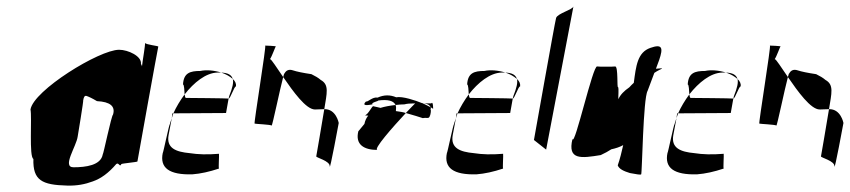

<svg xmlns="http://www.w3.org/2000/svg" viewBox="-20 -593 2647 598"><path d="M239 -280C241 -292 244 -296 250 -294C256 -292 267 -287 282 -278C323 -276 340 -262 332 -236C327 -233 302 -112 300 -112C294 -78 247 -72 209 -72C172 -72 218 -137 222 -168C222 -168 241 -282 239 -280ZM75 -252C80 -228 70 -105 84 -98C82 -31 111 -17 189 -15C219 -14 245 -19 269 -28C295 -37 319 -55 342 -82C350 -89 353 -70 358 -82C360 -84 406 -88 408 -90C408 -92 472 -446 473 -448C473 -450 435 -454 432 -459C432 -451 425 -407 425 -407C423 -394 426 -412 422 -385C423 -388 420 -391 419 -394C422 -418 379 -438 351 -438C289 -438 84 -311 75 -252ZM432 -459V-460Z M487 -117C477 -70 507 -48 579 -50C605 -52 632 -58 662 -68C660 -70 663 -109 662 -114C626 -111 596 -112 571 -116C527 -120 498 -132 505 -172L515 -225C513 -218 510 -212 509 -206C507 -208 488 -114 487 -117ZM692 -286C698 -286 709 -324 715 -324C716 -332 713 -340 705 -347C708 -336 704 -319 694 -294ZM520 -240 684 -241 692 -286C688 -287 565 -288 559 -288C557 -288 556 -293 555 -299C541 -280 529 -260 520 -240ZM669 -367C684 -362 696 -355 705 -347C701 -360 690 -366 669 -367ZM550 -330C554 -329 554 -311 555 -299C584 -336 621 -366 657 -367H669C647 -374 622 -376 604 -372C572 -372 552 -366 550 -330ZM515 -225 520 -240H517Z M806 -451C810 -451 770 -208 773 -208C775 -207 823 -205 826 -202C828 -199 852 -316 862 -353C841 -383 826 -408 821 -409C827 -417 837 -447 839 -448C842 -450 806 -451 806 -451ZM862 -353C893 -308 933 -252 961 -252C971 -252 982 -253 990 -253C998 -303 1006 -329 979 -344C971 -351 962 -356 950 -362C923 -366 904 -370 892 -374C880 -378 871 -374 866 -364C865 -365 864 -360 862 -353ZM990 -253C981 -199 966 -110 965 -106C964 -102 1008 -92 1007 -75C1007 -58 1035 -210 1035 -210C1035 -210 1027 -254 990 -253Z M1096 -184C1086 -143 1113 -126 1156 -126C1140 -126 1204 -198 1244 -241C1235 -244 1227 -245 1213 -247C1214 -255 1214 -261 1212 -266C1194 -264 1178 -261 1165 -257C1158 -259 1151 -260 1143 -262C1140 -266 1126 -234 1116 -234C1120 -233 1124 -233 1127 -233C1121 -226 1117 -217 1115 -207ZM1120 -277C1109 -266 1115 -263 1140 -268C1135 -274 1160 -278 1158 -280C1189 -284 1206 -279 1212 -266C1221 -267 1230 -268 1240 -268C1246 -270 1258 -271 1273 -271C1270 -268 1259 -257 1244 -241C1268 -234 1286 -229 1297 -225C1308 -228 1317 -221 1319 -233C1320 -231 1324 -253 1321 -250C1322 -253 1322 -257 1321 -259C1312 -264 1303 -268 1295 -272H1294C1275 -280 1233 -294 1214 -290C1195 -298 1176 -298 1156 -289C1140 -292 1125 -274 1120 -277ZM1299 -271C1310 -270 1318 -267 1321 -259C1324 -258 1326 -256 1329 -254C1329 -257 1329 -279 1323 -271ZM1329 -254Z M1372 -117C1362 -70 1392 -48 1464 -50C1490 -52 1517 -58 1547 -68C1545 -70 1548 -109 1547 -114C1511 -111 1481 -112 1456 -116C1412 -120 1383 -132 1390 -172L1400 -225C1398 -218 1395 -212 1394 -206C1392 -208 1373 -114 1372 -117ZM1577 -286C1583 -286 1594 -324 1600 -324C1601 -332 1598 -340 1590 -347C1593 -336 1589 -319 1579 -294ZM1405 -240 1569 -241 1577 -286C1573 -287 1450 -288 1444 -288C1442 -288 1441 -293 1440 -299C1426 -280 1414 -260 1405 -240ZM1554 -367C1569 -362 1581 -355 1590 -347C1586 -360 1575 -366 1554 -367ZM1435 -330C1439 -329 1439 -311 1440 -299C1469 -336 1506 -366 1542 -367H1554C1532 -374 1507 -376 1489 -372C1457 -372 1437 -366 1435 -330ZM1400 -225 1405 -240H1402Z M1643 -157 1681 -127 1766 -573C1764 -563 1716 -551 1712 -537C1708 -523 1644 -162 1643 -157Z M1763 -160C1747 -94 1790 -100 1851 -110C1864 -116 1875 -122 1884 -128C1898 -131 1910 -135 1921 -141C1916 -119 1911 -98 1904 -78C1908 -67 1922 -60 1942 -54C1963 -50 1975 -48 1977 -50C1980 -52 1983 -287 1997 -310L2018 -366C2038 -380 2058 -382 2023 -379L2033 -406C2046 -444 2043 -457 2006 -444C1965 -430 1961 -387 1954 -335C1949 -331 1945 -326 1940 -321C1924 -310 1912 -298 1906 -284C1905 -288 1908 -318 1905 -322C1901 -317 1906 -387 1896 -386C1892 -385 1843 -385 1840 -386C1827 -392 1770 -136 1763 -160Z M2059 -117C2049 -70 2079 -48 2151 -50C2177 -52 2204 -58 2234 -68C2232 -70 2235 -109 2234 -114C2198 -111 2168 -112 2143 -116C2099 -120 2070 -132 2077 -172L2087 -225C2085 -218 2082 -212 2081 -206C2079 -208 2060 -114 2059 -117ZM2264 -286C2270 -286 2281 -324 2287 -324C2288 -332 2285 -340 2277 -347C2280 -336 2276 -319 2266 -294ZM2092 -240 2256 -241 2264 -286C2260 -287 2137 -288 2131 -288C2129 -288 2128 -293 2127 -299C2113 -280 2101 -260 2092 -240ZM2241 -367C2256 -362 2268 -355 2277 -347C2273 -360 2262 -366 2241 -367ZM2122 -330C2126 -329 2126 -311 2127 -299C2156 -336 2193 -366 2229 -367H2241C2219 -374 2194 -376 2176 -372C2144 -372 2124 -366 2122 -330ZM2087 -225 2092 -240H2089Z M2378 -451C2382 -451 2342 -208 2345 -208C2347 -207 2395 -205 2398 -202C2400 -199 2424 -316 2434 -353C2413 -383 2398 -408 2393 -409C2399 -417 2409 -447 2411 -448C2414 -450 2378 -451 2378 -451ZM2434 -353C2465 -308 2505 -252 2533 -252C2543 -252 2554 -253 2562 -253C2570 -303 2578 -329 2551 -344C2543 -351 2534 -356 2522 -362C2495 -366 2476 -370 2464 -374C2452 -378 2443 -374 2438 -364C2437 -365 2436 -360 2434 -353ZM2562 -253C2553 -199 2538 -110 2537 -106C2536 -102 2580 -92 2579 -75C2579 -58 2607 -210 2607 -210C2607 -210 2599 -254 2562 -253Z"/></svg>

Font: Arrow
Style: Ita
Weight: 400
Version: Version 0.23